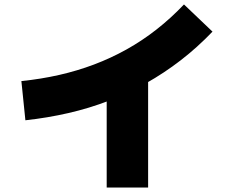

<svg xmlns="http://www.w3.org/2000/svg" viewBox="-20 -786 1040 862"><path d="M94 -246 76 -422Q164 -431 245.5 -449.5Q327 -468 402.5 -496.5Q478 -525 548 -564Q618 -603 682.5 -653.5Q747 -704 806 -766L934 -644Q866 -573 791.5 -515.5Q717 -458 636 -412.5Q555 -367 468 -333.5Q381 -300 287.5 -278.5Q194 -257 94 -246ZM459 -442H645V56H459Z"/></svg>

Font: Murecho Thin Black
Style: Regular
Weight: 900
Version: Version 1.010